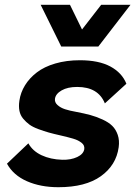

<svg xmlns="http://www.w3.org/2000/svg" viewBox="-20 -760 560 793"><path d="M221.2 13.2Q147.5 13.2 91.3 -11.5Q35.2 -36.1 8.8 -84L97.2 -168Q114.7 -136.2 151.6 -118.9Q188.5 -101.6 236.8 -100.1Q272.5 -99.1 298.6 -111.3Q324.7 -123.5 328.1 -144Q329.1 -151.9 326.4 -158.4Q323.7 -165 316.7 -170.4Q309.6 -175.8 302 -179.7Q294.4 -183.6 281.5 -187.5Q268.6 -191.4 258.3 -193.8Q248 -196.3 231.9 -200.2Q201.7 -207 181.6 -212.6Q161.6 -218.3 138.4 -226.8Q115.2 -235.4 101.3 -245.6Q87.4 -255.9 75.7 -269.8Q64 -283.7 60.3 -302.2Q56.6 -320.8 60.1 -344.2Q64.9 -377.9 83.3 -407.7Q101.6 -437.5 132.1 -460.9Q162.6 -484.4 208.5 -497.8Q254.4 -511.2 310.1 -511.2Q387.7 -511.2 435.8 -485.4Q483.9 -459.5 502 -414.1L413.1 -333Q385.7 -400.9 298.8 -400.9Q259.3 -400.9 234.6 -386.7Q210 -372.6 207 -352.1Q205.1 -337.4 217.5 -326.2Q230 -314.9 248.8 -308.8Q267.6 -302.7 294.9 -297.9Q328.6 -291.5 353 -284.9Q377.4 -278.3 403.1 -266.6Q428.7 -254.9 443.6 -240.2Q458.5 -225.6 466.3 -202.9Q474.1 -180.2 470.2 -151.9Q460 -77.6 396.5 -32.2Q333 13.2 221.2 13.2ZM147.9 -740.2H269L318.8 -638.2L397.9 -740.2H519L386.2 -567.9H232.9Z"/></svg>

Font: Human Sans Bold
Style: Italic
Weight: 700
Italic angle: -8°
Designer: Tim Radville
Foundry: Continuum
Version: Version 1.000;FEAKit 1.0